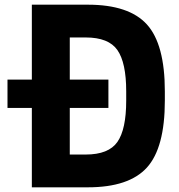

<svg xmlns="http://www.w3.org/2000/svg" viewBox="-20 -800 763 820"><path d="M12 -339V-460H116V-780H355Q531 -780 607.5 -695.5Q684 -611 684 -410V-370Q684 -169 607.5 -84.5Q531 0 355 0H116V-339ZM278 -640V-460H443V-339H278V-140H346Q444 -140 481.5 -194Q519 -248 519 -370V-410Q519 -532 481.5 -586Q444 -640 346 -640Z"/></svg>

Font: Cooper Hewitt
Style: Bold
Weight: 711
Designer: Village Type and Design LLC
Foundry: Cooper Hewitt Smithsonian Design Museum
Version: 1.000